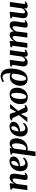

<svg xmlns="http://www.w3.org/2000/svg" viewBox="2404 -3274 1125 5972"><g transform="rotate(-90 2966.0 -288.5)"><path d="M239 -407Q254.5 -435 274.2 -460.8Q294 -486.5 318.5 -506.8Q343 -527 371 -538.8Q399 -550.5 430.5 -550.5Q486 -550.5 518 -518.2Q550 -486 550 -417Q550 -397 546.2 -367.5Q542.5 -338 537.2 -305.8Q532 -273.5 528 -246Q524 -220.5 519 -192.2Q514 -164 510.5 -138Q507 -112 506 -94Q506 -76.5 511.8 -70.8Q517.5 -65 524 -65Q532.5 -65 543 -70.2Q553.5 -75.5 569 -88L582 -58.5Q574.5 -49.5 555.2 -32.8Q536 -16 505.8 -2.8Q475.5 10.5 433.5 10.5Q403 10.5 385.2 0.8Q367.5 -9 359.8 -25.5Q352 -42 352 -62Q352 -73 354.2 -90.5Q356.5 -108 360.2 -129.8Q364 -151.5 368 -174.5Q372 -197.5 375.5 -218Q379 -240 382.8 -263.5Q386.5 -287 389.8 -310.5Q393 -334 395 -355.8Q397 -377.5 397 -395Q396.5 -419 392.8 -432.5Q389 -446 380.5 -452Q372 -458 357.5 -458Q341.5 -458 323.8 -446.8Q306 -435.5 288.5 -416.2Q271 -397 255.5 -373.2Q240 -349.5 228.5 -324L184 0H38.5L101 -463L48 -489.5L54 -522.5L230 -550.5L253 -536.5Z M1050.5 -101.5Q1036.5 -81 1006.5 -54.5Q976.5 -28 931.5 -8.2Q886.5 11.5 827.5 11.5Q773 11.5 734.5 -7Q696 -25.5 672 -56.5Q648 -87.5 637 -126.2Q626 -165 625.5 -205.5Q625.5 -280 648.5 -343.5Q671.5 -407 713.2 -454Q755 -501 811 -527.2Q867 -553.5 933 -553.5Q985.5 -553.5 1018.5 -538.2Q1051.5 -523 1067.2 -496.5Q1083 -470 1084 -437Q1084.5 -390.5 1065 -355.8Q1045.5 -321 1012.5 -296.8Q979.5 -272.5 939.5 -257Q899.5 -241.5 858.8 -234.5Q818 -227.5 784 -226.5Q782.5 -190.5 787.8 -161Q793 -131.5 805 -110Q817 -88.5 836.2 -76.8Q855.5 -65 882 -65Q916.5 -65 943.2 -76.2Q970 -87.5 990.8 -105Q1011.5 -122.5 1026.5 -140.5ZM900.5 -500Q872.5 -500 851.8 -478.2Q831 -456.5 817 -421.8Q803 -387 795 -347Q787 -307 784.5 -270.5Q804 -272.5 826.2 -280.5Q848.5 -288.5 869.8 -302.5Q891 -316.5 908.2 -335.8Q925.5 -355 935.5 -379.8Q945.5 -404.5 945 -434Q944 -468.5 932.5 -484.2Q921 -500 900.5 -500Z M1092.5 254 1192 -464 1138.5 -489.5 1144.5 -522.5 1324 -550.5 1346.5 -536.5 1338.5 -474.5Q1354 -495 1376.2 -512.5Q1398.5 -530 1426.2 -540.5Q1454 -551 1486.5 -551Q1538 -551 1574.5 -527.5Q1611 -504 1630.2 -458.5Q1649.5 -413 1649.5 -347Q1649.5 -291 1635.2 -238.2Q1621 -185.5 1593.5 -140.2Q1566 -95 1526.5 -61Q1487 -27 1435.8 -8.2Q1384.5 10.5 1323.5 10.5Q1311 10.5 1297.8 8.8Q1284.5 7 1272 5L1236 254ZM1280.5 -56Q1290.5 -49 1303.5 -45.2Q1316.5 -41.5 1334 -41.5Q1368.5 -41.5 1394.5 -60Q1420.5 -78.5 1439.5 -110Q1458.5 -141.5 1470.5 -181.8Q1482.5 -222 1488 -266.5Q1493.5 -311 1493.5 -354Q1493.5 -390.5 1486.5 -418.5Q1479.5 -446.5 1465 -462.5Q1450.5 -478.5 1427.5 -478.5Q1406.5 -478.5 1387.5 -466.5Q1368.5 -454.5 1353.8 -437Q1339 -419.5 1329.5 -401Z M2130 -101.5Q2116 -81 2086 -54.5Q2056 -28 2011 -8.2Q1966 11.5 1907 11.5Q1852.5 11.5 1814 -7Q1775.5 -25.5 1751.5 -56.5Q1727.5 -87.5 1716.5 -126.2Q1705.5 -165 1705 -205.5Q1705 -280 1728 -343.5Q1751 -407 1792.8 -454Q1834.5 -501 1890.5 -527.2Q1946.5 -553.5 2012.5 -553.5Q2065 -553.5 2098 -538.2Q2131 -523 2146.8 -496.5Q2162.5 -470 2163.5 -437Q2164 -390.5 2144.5 -355.8Q2125 -321 2092 -296.8Q2059 -272.5 2019 -257Q1979 -241.5 1938.2 -234.5Q1897.5 -227.5 1863.5 -226.5Q1862 -190.5 1867.2 -161Q1872.5 -131.5 1884.5 -110Q1896.5 -88.5 1915.8 -76.8Q1935 -65 1961.5 -65Q1996 -65 2022.8 -76.2Q2049.5 -87.5 2070.2 -105Q2091 -122.5 2106 -140.5ZM1980 -500Q1952 -500 1931.2 -478.2Q1910.5 -456.5 1896.5 -421.8Q1882.5 -387 1874.5 -347Q1866.5 -307 1864 -270.5Q1883.5 -272.5 1905.8 -280.5Q1928 -288.5 1949.2 -302.5Q1970.5 -316.5 1987.8 -335.8Q2005 -355 2015 -379.8Q2025 -404.5 2024.5 -434Q2023.5 -468.5 2012 -484.2Q2000.5 -500 1980 -500Z M2541 10.5Q2518 10.5 2501.2 3.8Q2484.5 -3 2472.5 -17.8Q2460.5 -32.5 2452 -56L2389.5 -258.5L2430.5 -248L2298 0L2153.5 0.5L2406 -300.5L2393 -219L2290.5 -436Q2283.5 -452 2274.5 -463Q2265.5 -474 2253.5 -474Q2241 -474 2233 -470.8Q2225 -467.5 2216.5 -460.5L2200.5 -492.5Q2207.5 -501 2226.2 -514.8Q2245 -528.5 2273.8 -539.5Q2302.5 -550.5 2340.5 -550.5Q2365.5 -550.5 2384 -543.5Q2402.5 -536.5 2414.8 -522.2Q2427 -508 2433 -486L2483.5 -297.5L2445 -303.5L2581.5 -537.5H2720L2467.5 -246.5L2481.5 -329.5L2585 -118.5Q2595 -99 2604 -85.2Q2613 -71.5 2627.5 -71.5Q2636 -71.5 2645.5 -75.2Q2655 -79 2670.5 -92L2688.5 -59Q2680 -48 2661 -31.5Q2642 -15 2612.2 -2.2Q2582.5 10.5 2541 10.5Z M3010 -552Q3080.5 -552 3127.5 -526Q3174.5 -500 3198.8 -450.8Q3223 -401.5 3223.5 -331.5Q3223.5 -261.5 3203.8 -199.2Q3184 -137 3145.5 -89.2Q3107 -41.5 3051.2 -14Q2995.5 13.5 2924 13.5Q2855.5 13.5 2808.5 -12.8Q2761.5 -39 2737.8 -88.2Q2714 -137.5 2713.5 -206.5Q2713 -277.5 2732.8 -340Q2752.5 -402.5 2791 -450.2Q2829.5 -498 2884.8 -525Q2940 -552 3010 -552ZM2995 -502.5Q2968.5 -502.5 2948.2 -482.8Q2928 -463 2913.5 -430.2Q2899 -397.5 2890 -357.2Q2881 -317 2876.8 -275Q2872.5 -233 2873 -195.5Q2873 -139.5 2881 -104.2Q2889 -69 2904.5 -52.2Q2920 -35.5 2942.5 -35.5Q2969 -35.5 2989 -55.2Q3009 -75 3023.2 -107.8Q3037.5 -140.5 3046.5 -181Q3055.5 -221.5 3059.8 -263.8Q3064 -306 3064 -344Q3063.5 -401 3055.8 -435.8Q3048 -470.5 3033 -486.5Q3018 -502.5 2995 -502.5Z M3491 8.5Q3427.5 8.5 3381 -18Q3334.5 -44.5 3308.8 -94Q3283 -143.5 3283 -211.5Q3283 -277 3302 -337.2Q3321 -397.5 3357 -445Q3393 -492.5 3443.8 -519.8Q3494.5 -547 3558 -547Q3595 -547 3626 -537.5Q3657 -528 3671 -515Q3675.5 -588 3667.5 -637.2Q3659.5 -686.5 3642.8 -716Q3626 -745.5 3602 -758.2Q3578 -771 3549.5 -771Q3517.5 -771 3488.2 -760.8Q3459 -750.5 3421 -726.5L3396 -768.5Q3424 -787 3455 -801Q3486 -815 3518 -823Q3550 -831 3581.5 -831Q3645 -831 3690.8 -805.2Q3736.5 -779.5 3765.8 -733.5Q3795 -687.5 3808.2 -625.8Q3821.5 -564 3819.5 -492Q3817 -423 3805.2 -352.2Q3793.5 -281.5 3770 -217Q3746.5 -152.5 3708.8 -101.5Q3671 -50.5 3617 -21Q3563 8.5 3491 8.5ZM3510.5 -39Q3539 -39 3562 -68Q3585 -97 3603.2 -144.2Q3621.5 -191.5 3634 -246.8Q3646.5 -302 3653 -355.8Q3659.5 -409.5 3660 -450.5Q3650.5 -465 3639 -474Q3627.5 -483 3614.2 -487.2Q3601 -491.5 3585.5 -491.5Q3558 -491.5 3535 -475.2Q3512 -459 3493.8 -430.5Q3475.5 -402 3463 -364.8Q3450.5 -327.5 3444 -284.8Q3437.5 -242 3437.5 -198Q3437.5 -139 3446.2 -104Q3455 -69 3471.5 -54Q3488 -39 3510.5 -39Z M4014.5 11Q3982 11 3953.2 -1.8Q3924.5 -14.5 3906.2 -40.8Q3888 -67 3887 -108.5Q3887 -125 3889 -146Q3891 -167 3893.8 -190.2Q3896.5 -213.5 3900 -237Q3903.5 -260.5 3906.5 -281.5L3934.5 -463L3876.5 -494.5L3882.5 -528L4065 -550L4088 -536.5L4056 -287Q4053 -266 4050 -243.2Q4047 -220.5 4044.2 -199.2Q4041.5 -178 4039.5 -161Q4037.5 -144 4037.5 -133.5Q4037.5 -112 4042 -98.5Q4046.5 -85 4056.2 -78.8Q4066 -72.5 4081.5 -72.5Q4103 -72.5 4123.5 -86Q4144 -99.5 4161.5 -120.2Q4179 -141 4192 -163.5L4245 -543.5H4391.5L4329 -99.5Q4326.5 -81.5 4332.2 -73.2Q4338 -65 4347.5 -65Q4356.5 -65 4366.8 -70.2Q4377 -75.5 4393 -89L4406 -59.5Q4397.5 -47.5 4378.2 -31Q4359 -14.5 4331 -2Q4303 10.5 4268.5 10.5Q4229.5 10.5 4210.2 -5Q4191 -20.5 4188.5 -46.5Q4188 -50.5 4188.2 -57.2Q4188.5 -64 4189.5 -72.5Q4190.5 -81 4191.8 -90.2Q4193 -99.5 4194 -107L4192.5 -108Q4179.5 -86 4162.5 -65Q4145.5 -44 4123.8 -26.8Q4102 -9.5 4074.8 0.8Q4047.5 11 4014.5 11Z M4681.5 -536.5 4667.5 -406.5Q4682 -434 4703.2 -459.8Q4724.5 -485.5 4750.2 -506Q4776 -526.5 4805.2 -538.5Q4834.5 -550.5 4866 -550.5Q4903.5 -550.5 4927.8 -535.2Q4952 -520 4964 -488.5Q4976 -457 4976 -408.5Q4976 -401 4975.2 -391.2Q4974.5 -381.5 4973.5 -370.8Q4972.5 -360 4971 -350L4952.5 -362Q4968.5 -406 4991.2 -440.8Q5014 -475.5 5042 -500.2Q5070 -525 5102.5 -537.8Q5135 -550.5 5171 -550.5Q5226 -550.5 5258.2 -518Q5290.5 -485.5 5290.5 -417Q5290.5 -397 5286.8 -367.5Q5283 -338 5278 -305.8Q5273 -273.5 5268.5 -246Q5264 -220.5 5259.5 -192.2Q5255 -164 5251.2 -138Q5247.5 -112 5247 -94Q5246.5 -76.5 5252 -70.8Q5257.5 -65 5265 -65Q5273.5 -65 5284 -70.2Q5294.5 -75.5 5310.5 -89L5323.5 -60Q5315.5 -50 5296.5 -33.5Q5277.5 -17 5247 -3.2Q5216.5 10.5 5174.5 10.5Q5143.5 10.5 5125.5 0.8Q5107.5 -9 5100.2 -25.5Q5093 -42 5093 -62Q5093 -76.5 5096.8 -102.8Q5100.5 -129 5106 -159.8Q5111.5 -190.5 5116 -218.5Q5120.5 -247.5 5125.5 -279.5Q5130.5 -311.5 5134 -341.5Q5137.5 -371.5 5137 -395Q5137 -431 5128.2 -444.2Q5119.5 -457.5 5098.5 -457.5Q5080 -457.5 5059 -445.2Q5038 -433 5017.5 -410.5Q4997 -388 4979.8 -358Q4962.5 -328 4951.5 -292.5L4974 -378.5Q4973.5 -357 4971.5 -334.5Q4969.5 -312 4967 -289.2Q4964.5 -266.5 4961.5 -244L4930.5 0H4783.5L4813 -218Q4817 -247.5 4821 -279.2Q4825 -311 4827.8 -340.8Q4830.5 -370.5 4830.5 -393Q4829.5 -432 4820 -445Q4810.5 -458 4787.5 -458Q4772 -458 4754.5 -447.2Q4737 -436.5 4719 -418.2Q4701 -400 4685 -377Q4669 -354 4657 -329L4612 0H4466.5L4529.5 -463L4476.5 -489.5L4482.5 -522.5L4658 -550.5Z M5514 11Q5481.5 11 5452.8 -1.8Q5424 -14.5 5405.8 -40.8Q5387.5 -67 5386.5 -108.5Q5386.5 -125 5388.5 -146Q5390.5 -167 5393.2 -190.2Q5396 -213.5 5399.5 -237Q5403 -260.5 5406 -281.5L5434 -463L5376 -494.5L5382 -528L5564.5 -550L5587.5 -536.5L5555.5 -287Q5552.5 -266 5549.5 -243.2Q5546.5 -220.5 5543.8 -199.2Q5541 -178 5539 -161Q5537 -144 5537 -133.5Q5537 -112 5541.5 -98.5Q5546 -85 5555.8 -78.8Q5565.5 -72.5 5581 -72.5Q5602.5 -72.5 5623 -86Q5643.5 -99.5 5661 -120.2Q5678.5 -141 5691.5 -163.5L5744.5 -543.5H5891L5828.5 -99.5Q5826 -81.5 5831.8 -73.2Q5837.5 -65 5847 -65Q5856 -65 5866.2 -70.2Q5876.5 -75.5 5892.5 -89L5905.5 -59.5Q5897 -47.5 5877.8 -31Q5858.5 -14.5 5830.5 -2Q5802.5 10.5 5768 10.5Q5729 10.5 5709.8 -5Q5690.5 -20.5 5688 -46.5Q5687.5 -50.5 5687.8 -57.2Q5688 -64 5689 -72.5Q5690 -81 5691.2 -90.2Q5692.5 -99.5 5693.5 -107L5692 -108Q5679 -86 5662 -65Q5645 -44 5623.2 -26.8Q5601.5 -9.5 5574.2 0.8Q5547 11 5514 11Z"/></g></svg>

Font: Merriweather 60pt ExtraBold
Style: Italic
Weight: 800
Italic angle: -7.8°
Version: Version 2.101